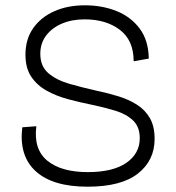

<svg xmlns="http://www.w3.org/2000/svg" viewBox="-20 -692 665 724"><path d="M310 12Q179 12 115 -46Q51 -104 64 -212L117 -216Q106 -129 158.5 -86Q211 -43 311 -43Q406 -43 456.5 -78Q507 -113 507 -171Q507 -214 481.5 -238Q456 -262 415 -274.5Q374 -287 326 -297Q281 -306 236.5 -318Q192 -330 156 -350Q120 -370 98 -402.5Q76 -435 76 -486Q76 -544 105 -585.5Q134 -627 184.5 -649.5Q235 -672 300 -672Q365 -672 419 -650.5Q473 -629 506.5 -584.5Q540 -540 541 -471L484 -461Q484 -540 432 -579.5Q380 -619 299 -619Q251 -619 213.5 -603Q176 -587 154 -558Q132 -529 132 -489Q132 -442 162.5 -416Q193 -390 241.5 -376Q290 -362 344 -350Q387 -341 426 -329Q465 -317 496 -297.5Q527 -278 545 -247Q563 -216 563 -168Q563 -87 500 -37.5Q437 12 310 12Z"/></svg>

Font: Bricolage Grotesque 12pt ExtraLight
Style: Regular
Weight: 200
Designer: Mathieu Triay
Foundry: Atelier Triay
Version: Version 1.001; ttfautohint (v1.8.4.7-5d5b);gftools[0.9.33.de